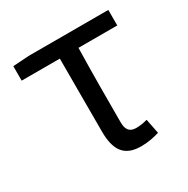

<svg xmlns="http://www.w3.org/2000/svg" viewBox="-132 -661 777 793"><g transform="rotate(-30 256.5 -265.0)"><path d="M322 13C356 13 387 6 409 -1L395 -71C377 -66 360 -63 342 -63C312 -63 297 -78 297 -116C297 -226 297 -346 300 -469H485V-543H107L29 -538V-469H211V-122C211 -34 240 13 322 13Z"/></g></svg>

Font: Noto Sans CJK JP Regular
Style: Regular
Weight: 400
Designer: Ryoko NISHIZUKA (kana & ideographs); Paul D. Hunt (Latin, Greek & Cyrillic); Wenlong ZHANG (bopomofo); Sandoll Communica
Foundry: Adobe Systems Incorporated
Version: Version 1.001;PS 1.001;hotconv 1.0.78;makeotf.lib2.5.61930